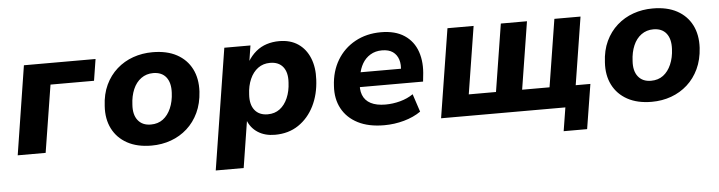

<svg xmlns="http://www.w3.org/2000/svg" viewBox="-44 -697 3999 1068"><g transform="rotate(-5 1955.5 -163.0)"><path d="M33 0 111 -496H511L492 -376H249L189 0Z M780 11Q700 11 644.5 -19.5Q589 -50 561.5 -104.5Q534 -159 539 -231Q542 -297 566 -348Q590 -399 630 -434.5Q670 -470 721 -488Q772 -506 829 -506Q910 -506 965 -476Q1020 -446 1047.5 -392Q1075 -338 1071 -265Q1067 -199 1043 -148Q1019 -97 979.5 -61.5Q940 -26 889 -7.5Q838 11 780 11ZM786 -106Q826 -106 854 -127Q882 -148 898.5 -186Q915 -224 917 -272Q920 -328 895.5 -359Q871 -390 823 -390Q785 -390 756 -369Q727 -348 711 -310.5Q695 -273 693 -225Q689 -169 714 -137.5Q739 -106 786 -106Z M1123 180 1230 -496H1376L1362 -407H1360Q1380 -440 1407 -462.5Q1434 -485 1467 -495.5Q1500 -506 1537 -506Q1599 -506 1642 -477Q1685 -448 1706.5 -395.5Q1728 -343 1724 -274Q1720 -192 1688 -128Q1656 -64 1600.5 -26.5Q1545 11 1469 11Q1413 11 1373.5 -14.5Q1334 -40 1317 -86H1321L1279 180ZM1439 -106Q1478 -106 1506 -127Q1534 -148 1550.5 -186Q1567 -224 1569 -272Q1573 -328 1548.5 -359Q1524 -390 1476 -390Q1437 -390 1408.5 -369Q1380 -348 1363.5 -310.5Q1347 -273 1345 -225Q1341 -169 1366 -137.5Q1391 -106 1439 -106Z M2079 11Q1992 11 1932.5 -19.5Q1873 -50 1843.5 -104.5Q1814 -159 1819 -231Q1823 -312 1860 -374Q1897 -436 1960.5 -471Q2024 -506 2105 -506Q2185 -506 2236 -472Q2287 -438 2307.5 -378Q2328 -318 2318 -241L2315 -212H1941L1953 -294H2213L2197 -279Q2203 -317 2194 -345Q2185 -373 2162.5 -389Q2140 -405 2102 -405Q2065 -405 2037 -388Q2009 -371 1992.5 -342.5Q1976 -314 1970 -278L1965 -247Q1957 -201 1969.5 -168.5Q1982 -136 2014 -119.5Q2046 -103 2096 -103Q2137 -103 2178 -114Q2219 -125 2251 -147L2284 -47Q2244 -19 2190 -4Q2136 11 2079 11Z M3070 131 3091 0H2397L2476 -496H2622L2562 -119H2714L2774 -496H2920L2860 -119H3013L3073 -496H3219L3159 -118H3241L3201 131Z M3573 11Q3493 11 3437.5 -19.5Q3382 -50 3354.5 -104.5Q3327 -159 3332 -231Q3335 -297 3359 -348Q3383 -399 3423 -434.5Q3463 -470 3514 -488Q3565 -506 3622 -506Q3703 -506 3758 -476Q3813 -446 3840.5 -392Q3868 -338 3864 -265Q3860 -199 3836 -148Q3812 -97 3772.5 -61.5Q3733 -26 3682 -7.5Q3631 11 3573 11ZM3579 -106Q3619 -106 3647 -127Q3675 -148 3691.5 -186Q3708 -224 3710 -272Q3713 -328 3688.5 -359Q3664 -390 3616 -390Q3578 -390 3549 -369Q3520 -348 3504 -310.5Q3488 -273 3486 -225Q3482 -169 3507 -137.5Q3532 -106 3579 -106Z"/></g></svg>

Font: Nunito Sans 10pt ExtraBold
Style: Italic
Weight: 800
Italic angle: -9°
Designer: Vernon Adams
Foundry: Vernon Adams
Version: Version 3.101;gftools[0.9.27]